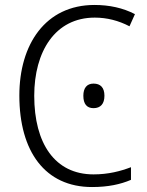

<svg xmlns="http://www.w3.org/2000/svg" viewBox="-20 -744 592 774"><path d="M362 -673C411 -673 458 -661 502 -638L524 -687C476 -712 421 -724 361 -724C163 -724 58 -565 58 -359C58 -133 162 10 351 10C416 10 466 -1 508 -19V-70C466 -54 417 -41 357 -41C201 -41 118 -166 118 -358C118 -536 202 -673 362 -673ZM316 -358C316 -325 330 -308 357 -308C385 -308 401 -325 401 -358C401 -391 385 -407 357 -407C330 -407 316 -389 316 -358Z"/></svg>

Font: Noto Sans SemiCondensed Light
Style: Regular
Weight: 300
Width: 4
Designer: Monotype Design Team
Foundry: Monotype Imaging Inc.
Version: Version 2.013